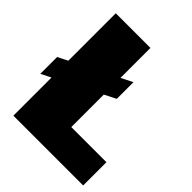

<svg xmlns="http://www.w3.org/2000/svg" viewBox="-198 -814 928 928"><g transform="rotate(45 266.5 -350.0)"><path d="M236 -159H528V0H51V-700H288V-36ZM347 -525V-411L0 -235V-350Z"/></g></svg>

Font: Pathway Extreme SemiCondensed Black
Style: Regular
Weight: 900
Width: 4
Version: Version 1.001;gftools[0.9.26]